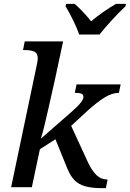

<svg xmlns="http://www.w3.org/2000/svg" viewBox="-20 -976 677 1001"><path d="M513 5Q460 5 425.5 -4.5Q391 -14 369.5 -35.5Q348 -57 332 -95L269 -250L188 -198L146 0H38L168 -619Q172 -637 174.5 -651Q177 -665 177 -669Q177 -699 158.5 -707Q140 -715 111 -715H100L109 -760H309L266 -559Q259 -529 250 -488.5Q241 -448 231 -404Q221 -360 211.5 -320.5Q202 -281 193 -253L352 -392Q388 -424 401.5 -441.5Q415 -459 415 -471Q415 -483 404.5 -487.5Q394 -492 370 -492L379 -536H609L600 -492Q565 -492 526.5 -468.5Q488 -445 439 -401L351 -320L438 -131Q459 -86 483 -63Q507 -40 541 -40L532 5ZM393 -796Q381 -831 360 -873Q339 -915 322 -943L325 -956H369Q390 -938 413.5 -913Q437 -888 455 -865Q482 -888 518.5 -913.5Q555 -939 585 -956H637L634 -943Q604 -915 565.5 -873.5Q527 -832 499 -796Z"/></svg>

Font: Noto Serif Medium
Style: Italic
Weight: 500
Italic angle: -12°
Designer: Monotype Design Team
Foundry: Monotype Imaging Inc.
Version: Version 2.014; ttfautohint (v1.8.4.7-5d5b)